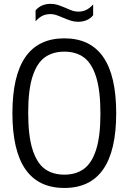

<svg xmlns="http://www.w3.org/2000/svg" viewBox="-20 -944 652 974"><path d="M43 -370Q43 -749.5 306.5 -749.5Q569.5 -749.5 569.5 -370Q569.5 9.5 306.5 9.5Q43 9.5 43 -370ZM489.5 -367.5Q489.5 -485 467.5 -554.2Q445.5 -623.5 405.5 -652.8Q365.5 -682 306.5 -682Q247.5 -682 207.2 -653Q167 -624 145 -555.8Q123 -487.5 123 -372.5Q123 -255 145 -185.8Q167 -116.5 207.2 -87.2Q247.5 -58 306.5 -58Q365 -58 405.2 -87Q445.5 -116 467.5 -184.2Q489.5 -252.5 489.5 -367.5ZM299 -854.5Q277 -864 263.8 -868.2Q250.5 -872.5 236.5 -872.5Q213 -872.5 195.2 -863.8Q177.5 -855 160.5 -836V-891.5Q189 -924.5 237 -924.5Q256 -924.5 272.5 -919.2Q289 -914 314 -903.5Q334.5 -894 348.2 -889.5Q362 -885 376.5 -885Q399.5 -885 417.5 -893.8Q435.5 -902.5 452.5 -921.5V-866.5Q425 -833.5 376 -833.5Q357 -833.5 340.5 -838.8Q324 -844 299 -854.5Z"/></svg>

Font: Encode Sans Condensed
Style: Regular
Weight: 400
Width: 3
Designer: Multiple Designers
Foundry: Impallari Type
Version: Version 2.000